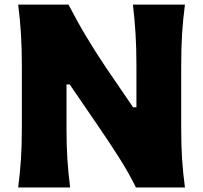

<svg xmlns="http://www.w3.org/2000/svg" viewBox="-20 -830 898 850"><path d="M60.5 0Q68.8 -64.9 72.8 -125.7Q76.7 -186.5 76.7 -263.2V-538.6Q76.7 -617.7 72.8 -680.4Q68.8 -743.2 60.5 -809.6H283.2Q323.7 -731.4 364 -664.6Q404.3 -597.7 450.2 -529.3L569.3 -355H584V-538.6Q584 -617.7 580.1 -680.4Q576.2 -743.2 568.4 -809.6H798.8Q790 -743.2 786.1 -680.4Q782.2 -617.7 782.2 -538.6V-263.2Q782.2 -186.5 786.1 -125.7Q790 -64.9 798.8 0H582Q548.8 -66.9 506.8 -132.8Q464.8 -198.7 409.7 -279.3L288.6 -456.1H274.4V-263.2Q274.4 -186.5 278.3 -125.7Q282.2 -64.9 290.5 0Z"/></svg>

Font: Pinar-FD ExtraBold
Style: Regular
Weight: 800
Designer: Amin Abedi
Version: Version 3.000